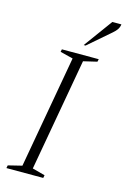

<svg xmlns="http://www.w3.org/2000/svg" viewBox="-129 -922 646 982"><g transform="rotate(15 193.5 -431.0)"><path d="M9 0 12 -15 85 -33 191 -629 123 -646 126 -660H321L318 -646L246 -629L140 -33L207 -15L204 0ZM228 -710 339 -862H387Q385 -847 377.5 -835.5Q370 -824 356 -812L238 -710Z"/></g></svg>

Font: Spectral SC ExtraLight
Style: Italic
Weight: 275
Italic angle: -10°
Designer: Jean-Baptiste Levee
Foundry: Production Type
Version: Version 2.001